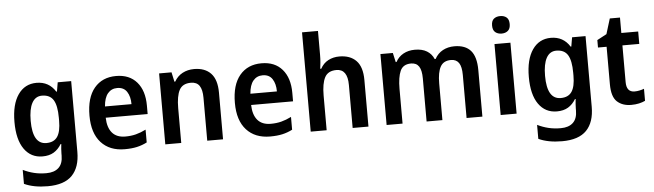

<svg xmlns="http://www.w3.org/2000/svg" viewBox="-56 -992 4984 1464"><g transform="rotate(-5 2436.0 -260.0)"><path d="M239 -553Q334 -553 384 -473H389L401 -543H504V-2Q504 116 444 178Q384 240 257 240Q150 240 77 206V99Q118 119 161 129.5Q204 140 255 140Q316 140 349 109Q382 78 382 16V1Q382 -13 383.5 -34.5Q385 -56 387 -72H382Q358 -32 323 -11Q288 10 237 10Q148 10 97 -62.5Q46 -135 46 -270Q46 -404 97.5 -478.5Q149 -553 239 -553ZM272 -452Q222 -452 196 -405Q170 -358 170 -268Q170 -89 275 -89Q333 -89 359.5 -128Q386 -167 386 -250V-273Q386 -366 359.5 -409Q333 -452 272 -452Z M848 -552Q950 -552 1006.5 -486.5Q1063 -421 1063 -307V-242H742Q744 -166 778.5 -126Q813 -86 879 -86Q923 -86 960 -95.5Q997 -105 1037 -125V-27Q1000 -8 960 1Q920 10 866 10Q751 10 685.5 -62Q620 -134 620 -268Q620 -406 681 -479Q742 -552 848 -552ZM849 -460Q804 -460 776.5 -427Q749 -394 744 -328H947Q947 -386 923 -423Q899 -460 849 -460Z M1445 -553Q1528 -553 1573.5 -505Q1619 -457 1619 -357V0H1498V-329Q1498 -390 1477.5 -420.5Q1457 -451 1412 -451Q1348 -451 1323.5 -405Q1299 -359 1299 -266V0H1177V-543H1272L1288 -470H1294Q1317 -511 1356.5 -532Q1396 -553 1445 -553Z M1961 -552Q2063 -552 2119.5 -486.5Q2176 -421 2176 -307V-242H1855Q1857 -166 1891.5 -126Q1926 -86 1992 -86Q2036 -86 2073 -95.5Q2110 -105 2150 -125V-27Q2113 -8 2073 1Q2033 10 1979 10Q1864 10 1798.5 -62Q1733 -134 1733 -268Q1733 -406 1794 -479Q1855 -552 1961 -552ZM1962 -460Q1917 -460 1889.5 -427Q1862 -394 1857 -328H2060Q2060 -386 2036 -423Q2012 -460 1962 -460Z M2412 -578Q2412 -546 2409.5 -519Q2407 -492 2404 -471H2412Q2434 -512 2472 -532Q2510 -552 2557 -552Q2640 -552 2686 -504.5Q2732 -457 2732 -357V0H2611V-329Q2611 -451 2526 -451Q2461 -451 2436.5 -404Q2412 -357 2412 -266V0H2290V-760H2412Z M3437 -553Q3521 -553 3562.5 -505.5Q3604 -458 3604 -356V0H3483V-329Q3483 -393 3463 -422Q3443 -451 3403 -451Q3345 -451 3321.5 -408Q3298 -365 3298 -282V0H3177V-330Q3177 -392 3157.5 -421.5Q3138 -451 3097 -451Q3036 -451 3014.5 -403Q2993 -355 2993 -266V0H2871V-543H2966L2982 -472H2988Q3009 -511 3047 -532Q3085 -553 3135 -553Q3191 -553 3227 -531Q3263 -509 3280 -469H3287Q3310 -511 3349 -532Q3388 -553 3437 -553Z M3806 -752Q3835 -752 3854 -736.5Q3873 -721 3873 -685Q3873 -650 3854 -634Q3835 -618 3806 -618Q3776 -618 3757 -634Q3738 -650 3738 -685Q3738 -721 3757 -736.5Q3776 -752 3806 -752ZM3866 -543V0H3744V-543Z M4176 -553Q4271 -553 4321 -473H4326L4338 -543H4441V-2Q4441 116 4381 178Q4321 240 4194 240Q4087 240 4014 206V99Q4055 119 4098 129.5Q4141 140 4192 140Q4253 140 4286 109Q4319 78 4319 16V1Q4319 -13 4320.5 -34.5Q4322 -56 4324 -72H4319Q4295 -32 4260 -11Q4225 10 4174 10Q4085 10 4034 -62.5Q3983 -135 3983 -270Q3983 -404 4034.5 -478.5Q4086 -553 4176 -553ZM4209 -452Q4159 -452 4133 -405Q4107 -358 4107 -268Q4107 -89 4212 -89Q4270 -89 4296.5 -128Q4323 -167 4323 -250V-273Q4323 -366 4296.5 -409Q4270 -452 4209 -452Z M4777 -90Q4796 -90 4815 -94Q4834 -98 4850 -104V-12Q4829 -2 4802.5 4Q4776 10 4743 10Q4676 10 4635 -27.5Q4594 -65 4594 -161V-448H4528V-505L4601 -544L4637 -661H4715V-543H4844V-448H4715V-167Q4715 -90 4777 -90Z"/></g></svg>

Font: Noto Sans Georgian SemiCondensed SemiBold
Style: Regular
Weight: 600
Width: 4
Designer: Monotype Design Team, Akaki Razmadze
Foundry: Google LLC
Version: Version 2.005; ttfautohint (v1.8.4.7-5d5b)